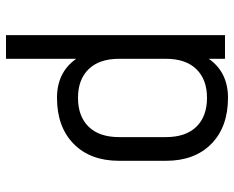

<svg xmlns="http://www.w3.org/2000/svg" viewBox="-90 -680 780 640"><g transform="rotate(-90 300.0 -360.0)"><path d="M503 0H424V-54Q379 10 294 10Q197 10 140.5 -45.5Q84 -101 84 -197V-353Q84 -449 140.5 -504.5Q197 -560 294 -560Q379 -560 424 -496V-730H503ZM294 -490Q232 -490 197.5 -454.5Q163 -419 163 -353V-197Q163 -131 197.5 -95.5Q232 -60 294 -60Q355 -60 389.5 -95.5Q424 -131 424 -197V-353Q424 -419 389.5 -454.5Q355 -490 294 -490Z"/></g></svg>

Font: Tiny Light
Style: Regular
Weight: 300
Monospace: yes
Designer: Philipp Nurullin, Konstantin Bulenkov
Foundry: JetBrains
Version: Version 2.251; ttfautohint (v1.8.4.7-5d5b)